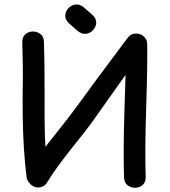

<svg xmlns="http://www.w3.org/2000/svg" viewBox="-20 -864 785 887"><path d="M131 -5Q149 6 169 0.5Q189 -5 199 -23Q232 -79 308 -175Q384 -270 399 -291L560 -518Q559 -480 555 -358Q549 -163 553 -44Q554 -19 570 -7.5Q586 4 605.5 3.5Q625 3 639.5 -10Q654 -23 653 -48Q649 -163 655 -355Q662 -575 660 -660Q660 -681 645 -695Q630 -709 609 -709Q584 -709 569 -688L568 -687L418 -486L365 -413Q326 -360 319 -351Q298 -322 254 -267L190 -186Q185 -252 186 -425Q186 -597 183 -671Q182 -696 166 -707.5Q150 -719 130.5 -718.5Q111 -718 96.5 -705Q82 -692 83 -667Q87 -548 85 -458Q84 -397 85 -324Q86 -251 90.5 -178Q95 -105 103 -45Q105 -31 115 -20Q121 -11 131 -5ZM340 -720Q359 -705 378.5 -708Q398 -711 411 -726Q424 -741 424.5 -760Q425 -779 406 -796L366 -831Q347 -846 327.5 -843Q308 -840 295 -825Q282 -810 281.5 -791Q281 -772 300 -755L340 -720Z"/></svg>

Font: Balsamiq Sans
Style: Regular
Weight: 400
Designer: Michael Angeles
Foundry: Balsamiq SRL
Version: Version 1.020; ttfautohint (v1.8.4.7-5d5b);gftools[0.9.26]